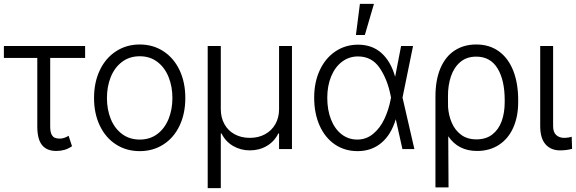

<svg xmlns="http://www.w3.org/2000/svg" viewBox="-20 -767 2964 988"><path d="M418 -468.8H238.3V-116.2Q238.3 -89.4 245.1 -75.7Q252 -62 262.5 -57.9Q272.9 -53.7 288.1 -53.7Q299.8 -53.7 311.5 -57.9Q323.2 -62 333 -68.4L350.6 -14.6Q330.6 -1 311 4.4Q291.5 9.8 269.5 9.8Q220.7 9.8 196.3 -20.5Q171.9 -50.8 171.9 -116.2V-468.8H0V-530.3H418Z M463.9 -262.7Q463.9 -343.3 493.7 -405.8Q523.4 -468.3 577.1 -503.2Q630.9 -538.1 699.2 -538.1Q767.6 -538.1 821 -503.2Q874.5 -468.3 904.1 -405.8Q933.6 -343.3 933.6 -262.7Q933.6 -182.6 904.1 -120.4Q874.5 -58.1 821 -23.7Q767.6 10.7 699.2 10.7Q630.4 10.7 576.9 -23.7Q523.4 -58.1 493.7 -120.4Q463.9 -182.6 463.9 -262.7ZM867.2 -262.7Q867.2 -321.8 847.4 -370.8Q827.6 -419.9 789.6 -448.7Q751.5 -477.5 699.2 -477.5Q646.5 -477.5 608.2 -448.7Q569.8 -419.9 550 -370.8Q530.3 -321.8 530.3 -262.7Q530.3 -203.6 550 -154.8Q569.8 -106 608.2 -77.4Q646.5 -48.8 699.2 -48.8Q751.5 -48.8 789.6 -77.4Q827.6 -106 847.4 -154.8Q867.2 -203.6 867.2 -262.7Z M1048.8 -530.3H1116.2V-205.1Q1116.2 -162.1 1134.8 -128.4Q1153.3 -94.7 1187.3 -76.2Q1221.2 -57.6 1265.6 -57.6Q1310.1 -57.6 1344.2 -76.4Q1378.4 -95.2 1397.2 -128.7Q1416 -162.1 1416 -205.1V-530.3H1482.4V0H1416V-80.1H1412.1Q1391.6 -38.6 1352.8 -15.9Q1314 6.8 1265.6 6.8Q1218.3 6.8 1179.2 -16.1Q1140.1 -39.1 1120.1 -80.1H1116.2V201.2H1048.8Z M1596.7 -264.6Q1596.7 -343.8 1625.5 -405.8Q1654.3 -467.8 1705.8 -502.4Q1757.3 -537.1 1822.3 -537.1Q1895 -537.1 1942.9 -494.1Q1990.7 -451.2 2012.7 -374H2013.7L2043.9 -530.3H2105.5L2051.3 -265.1L2112.3 0H2050.8L2016.6 -153.3Q1992.7 -73.7 1942.1 -31.5Q1891.6 10.7 1820.3 10.7Q1753.4 10.7 1702.6 -24.2Q1651.9 -59.1 1624.3 -121.6Q1596.7 -184.1 1596.7 -264.6ZM1818.4 -48.8Q1864.7 -48.8 1900.4 -78.4Q1936 -107.9 1958 -154.8Q1980 -201.7 1990.2 -254.9L1992.2 -265.1L1990.2 -274.4Q1974.1 -357.9 1933.8 -417.2Q1893.6 -476.6 1822.3 -476.6Q1776.4 -476.6 1740.5 -449.7Q1704.6 -422.9 1684.3 -374.3Q1664.1 -325.7 1664.1 -263.7Q1664.1 -201.7 1683.1 -152.8Q1702.1 -104 1737.3 -76.4Q1772.5 -48.8 1818.4 -48.8ZM1832 -747.1H1904.3L1857.4 -586.9H1811.5Z M2430.7 -538.1Q2498.5 -538.1 2547.1 -502.9Q2595.7 -467.8 2621.1 -403.1Q2646.5 -338.4 2646.5 -252V-241.2Q2646.5 -167.5 2621.3 -110.6Q2596.2 -53.7 2548.1 -22Q2500 9.8 2434.6 9.8Q2337.9 9.8 2286.6 -65.9L2288.1 197.3H2220.7V-269.5Q2220.7 -356 2246.6 -416.3Q2272.5 -476.6 2319.8 -507.3Q2367.2 -538.1 2430.7 -538.1ZM2285.6 -215.8Q2288.6 -173.3 2304.7 -135.5Q2320.8 -97.7 2352.5 -73.7Q2384.3 -49.8 2431.6 -49.8Q2480.5 -49.8 2512.9 -74.7Q2545.4 -99.6 2561.3 -142.8Q2577.1 -186 2577.1 -241.2V-252Q2577.1 -354.5 2540.3 -415Q2503.4 -475.6 2430.7 -475.6Q2381.3 -475.6 2348.6 -447.8Q2315.9 -419.9 2300.3 -373.5Q2284.7 -327.1 2285.2 -270.5Z M2826.2 -530.3V-118.2Q2826.2 -86.4 2842.3 -72Q2858.4 -57.6 2882.8 -57.6Q2894 -57.6 2905.8 -59.6Q2917.5 -61.5 2921.9 -63.5L2923.8 -1Q2895 6.8 2861.3 6.8Q2814.9 6.8 2787.4 -24.2Q2759.8 -55.2 2759.8 -118.2V-530.3Z"/></svg>

Font: Pretendard JP Light
Style: Regular
Weight: 300
Designer: Base glyphs from Inter by Rasmus Andersson; Hangeul glyphs from Noto Sans CJK(Source Han Sans) by Jang Soo-young and Kan
Foundry: Kil Hyung-jin
Version: Version 1.309